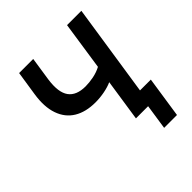

<svg xmlns="http://www.w3.org/2000/svg" viewBox="-234 -878 1204 1204"><g transform="rotate(-45 368.5 -276.0)"><path d="M529 167 554 0H446L488 -279Q460 -266 419.5 -258Q379 -250 338 -250Q252 -250 194.5 -285Q137 -320 113 -389Q89 -458 104 -556L129 -719H254L230 -560Q216 -459 250 -412Q284 -365 365 -365Q398 -365 436 -372.5Q474 -380 506 -397L554 -719H681L588 -106H684L643 167Z"/></g></svg>

Font: Nunitoga
Style: Bold Italic
Weight: 700
Italic angle: -9°
Designer: Vernon Adams
Foundry: Vernon Adams
Version: Version 1.0